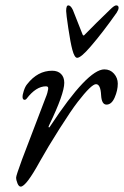

<svg xmlns="http://www.w3.org/2000/svg" viewBox="-20 -677 461 714"><path d="M296 -549Q336 -590 389 -641Q405 -657 412 -657Q421 -657 421 -648Q421 -641 414 -630Q362 -556 317 -504Q281 -462 267 -462Q257 -462 249 -492Q242 -518 234 -572Q226 -626 226 -636Q226 -657 234 -657Q243 -657 251 -640Q275 -580 287 -549Q290 -541 296 -549ZM269 -298Q245 -267 201.5 -198.5Q158 -130 129 -78Q77 17 57 17Q50 17 45 5Q40 -7 40 -17Q40 -24 62 -84L149 -312Q154 -324 156 -331.5Q158 -339 159 -345Q160 -351 158 -353.5Q156 -356 151 -356Q114 -356 79 -310Q75 -305 70 -306Q65 -307 64 -314Q63 -323 68.5 -339.5Q74 -356 81 -364Q120 -414 174 -414Q195 -414 207 -402Q219 -390 219 -369Q219 -328 163 -212Q159 -205 161.5 -203.5Q164 -202 167 -208Q306 -419 368 -419Q390 -419 404 -403Q418 -387 418 -366Q418 -341 406.5 -314.5Q395 -288 376 -288Q358 -288 356 -323Q354 -364 337 -364Q320 -364 269 -298Z"/></svg>

Font: EB Garamond 12
Style: Italic
Weight: 400
Italic angle: -17°
Version: Version 0.016; ttfautohint (v1.8.4)